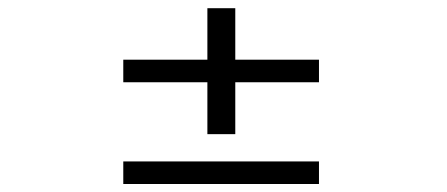

<svg xmlns="http://www.w3.org/2000/svg" viewBox="-20 -546 1090 468"><path d="M280.5 -400.5H485.5V-526H553.5V-400.5H757.5V-345.5H553.5V-219H485.5V-345.5H280.5ZM280.5 -152.5H757.5V-97.5H280.5Z"/></svg>

Font: League Mono Extended Light
Style: Regular
Weight: 300
Width: 9
Designer: Tyler Finck
Foundry: The League of Moveable Type / Tyler Finck
Version: Version 2.210